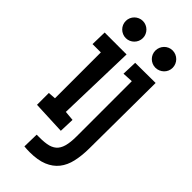

<svg xmlns="http://www.w3.org/2000/svg" viewBox="-277 -725 974 974"><g transform="rotate(45 209.5 -238.0)"><path d="M170.4 -614.3Q170.4 -601.6 165.5 -590.3Q160.6 -579.1 152.3 -570.8Q144 -562.5 132.8 -557.6Q121.6 -552.7 108.9 -552.7Q96.2 -552.7 85 -557.6Q73.7 -562.5 65.4 -570.8Q57.1 -579.1 52.2 -590.3Q47.4 -601.6 47.4 -614.3Q47.4 -627 52.2 -638.2Q57.1 -649.4 65.4 -657.7Q73.7 -666 85 -670.9Q96.2 -675.8 108.9 -675.8Q121.6 -675.8 132.8 -670.9Q144 -666 152.3 -657.7Q160.6 -649.4 165.5 -638.2Q170.4 -627 170.4 -614.3ZM211.4 -68.4 208.5 12.7 29.8 4.9V-80.1L70.8 -83V-412.1H11.2L13.2 -497.1H170.4L158.7 -73.2ZM383.8 -614.3Q383.8 -601.6 378.9 -590.3Q374 -579.1 365.5 -570.8Q356.9 -562.5 345.5 -557.6Q334 -552.7 321.3 -552.7Q308.6 -552.7 297.4 -557.6Q286.1 -562.5 277.8 -570.8Q269.5 -579.1 264.6 -590.3Q259.8 -601.6 259.8 -614.3Q259.8 -627 264.6 -638.4Q269.5 -649.9 277.8 -658.4Q286.1 -667 297.4 -671.9Q308.6 -676.8 321.3 -676.8Q334 -676.8 345.5 -671.9Q356.9 -667 365.5 -658.4Q374 -649.9 378.9 -638.4Q383.8 -627 383.8 -614.3ZM377 -499 374 -25.4Q373.5 26.9 364 68.8Q354.5 110.8 331.3 140.1Q308.1 169.4 269.5 185.3Q231 201.2 172.9 201.2Q163.1 201.2 153.3 200.7Q143.6 200.2 133.8 199.2L135.7 113.3Q177.2 114.3 205.8 109.6Q234.4 105 252 90.1Q269.5 75.2 277.3 47.4Q285.2 19.5 285.2 -25.4V-419.9L228.5 -417L231.4 -498Z"/></g></svg>

Font: Maiden Orange
Style: Regular
Weight: 400
Designer: Astigmatic (AOETI)
Foundry: Astigmatic (AOETI)
Version: Version 1.000